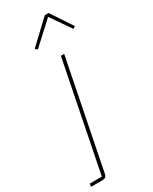

<svg xmlns="http://www.w3.org/2000/svg" viewBox="-314 -798 842 1054"><g transform="rotate(-30 107.5 -271.5)"><path d="M-71 181H5L142 -506H163L28 172Q25 189 18 194.5Q11 200 -6 200H-75ZM37 -611 177 -743H201L290 -609L276 -599L188 -726L50 -599Z"/></g></svg>

Font: IBM Plex Sans Condensed Thin
Style: Italic
Weight: 100
Width: 3
Italic angle: -11°
Designer: Mike Abbink, Paul van der Laan, Pieter van Rosmalen
Foundry: Bold Monday
Version: Version 1.3